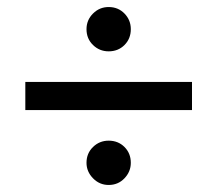

<svg xmlns="http://www.w3.org/2000/svg" viewBox="-20 -593 622 546"><path d="M52 -360H526V-280H52ZM289 -67Q263 -67 244.5 -86Q226 -105 226 -130Q226 -157 244.5 -175Q263 -193 289 -193Q316 -193 334 -175Q352 -157 352 -130Q352 -105 334 -86Q316 -67 289 -67ZM289 -447Q263 -447 244.5 -465Q226 -483 226 -510Q226 -536 244.5 -554.5Q263 -573 289 -573Q316 -573 334 -554.5Q352 -536 352 -510Q352 -483 334 -465Q316 -447 289 -447Z"/></svg>

Font: Murecho Thin Medium
Style: Regular
Weight: 500
Version: Version 1.010